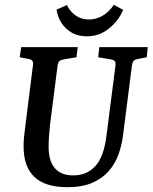

<svg xmlns="http://www.w3.org/2000/svg" viewBox="-20 -766 634 798"><path d="M260 12Q168 12 123 -30.5Q78 -73 78 -158Q78 -174 79.5 -192.5Q81 -211 84 -232L117 -495Q119 -507 114.5 -513Q110 -519 99 -521L62 -528L68 -570H303L298 -528L244 -519Q235 -517 228.5 -513.5Q222 -510 219 -491L188 -248Q186 -228 184 -203Q182 -178 182 -156Q182 -98 207.5 -67.5Q233 -37 284 -37Q319 -37 344 -50.5Q369 -64 385 -86.5Q401 -109 410 -140Q419 -171 423 -206L460 -494Q461 -507 457 -512Q453 -517 442 -519L388 -528L393 -570H594L590 -528L554 -521Q541 -519 535.5 -513Q530 -507 528 -491L492 -209Q487 -165 473 -125.5Q459 -86 432 -55Q405 -24 363 -6Q321 12 260 12ZM340 -615Q305 -615 278 -630.5Q251 -646 235 -671.5Q219 -697 215 -726L258 -745Q271 -718 294.5 -701.5Q318 -685 349 -685Q380 -685 407 -701Q434 -717 453 -746L492 -725Q473 -680 433 -647.5Q393 -615 340 -615Z"/></svg>

Font: Yrsa Medium
Style: Italic
Weight: 500
Italic angle: -7.10001°
Designer: Anna Giedrys (Yrsa+Rasa design), David Brezina (Yrsa art-direction, Rasa art-direction, design)
Foundry: Rosetta Type Foundry
Version: Version 2.004